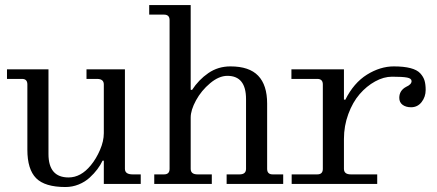

<svg xmlns="http://www.w3.org/2000/svg" viewBox="-20 -732 1738 764"><path d="M240.2 12.2Q158.7 12.2 123.8 -22.9Q88.9 -58.1 88.9 -136.2V-396Q88.9 -418 67.9 -418H7.8V-456.1H172.9V-119.1Q172.9 -25.9 252.9 -25.9Q301.8 -25.9 341.3 -74.2Q362.8 -100.1 377.9 -135.3Q393.1 -170.4 393.1 -202.1V-396Q393.1 -418 366.2 -418H324.2V-456.1H477.1V-60.1Q477.1 -38.1 507.8 -38.1H540V0H393.1V-92.8H388.2Q379.9 -75.2 367.4 -58.6Q355 -42 336.7 -25.1Q318.4 -8.3 293.2 2Q268.1 12.2 240.2 12.2Z M593.8 0V-38.1H632.8Q654.8 -38.1 654.8 -60.1V-651.9Q654.8 -673.8 632.8 -673.8H573.7V-711.9H738.8V-375L744.1 -374Q770.5 -414.6 809.1 -441.2Q847.7 -467.8 897 -467.8Q971.7 -467.8 1007.3 -430.7Q1043 -393.6 1043 -319.8V-60.1Q1043 -38.1 1064.9 -38.1H1106.9V0H881.8V-38.1H933.1Q959 -38.1 959 -60.1V-337.9Q959 -430.2 884.8 -430.2Q851.1 -430.2 816.2 -400.9Q781.2 -371.6 760 -332.8Q738.8 -293.9 738.8 -264.2V-60.1Q738.8 -38.1 766.1 -38.1H822.8V0Z M1140.6 0V-38.1H1242.7Q1264.6 -38.1 1264.6 -60.1V-396Q1264.6 -418 1242.7 -418H1139.6V-456.1H1348.6V-335.9L1354 -335Q1387.7 -402.3 1440.4 -435.1Q1493.2 -467.8 1546.9 -467.8Q1586.9 -467.8 1613.3 -460.9Q1639.6 -454.1 1652.3 -440.2Q1665 -426.3 1669.4 -411.1Q1673.8 -396 1673.8 -374Q1673.8 -346.7 1657.7 -325.9Q1641.6 -305.2 1615.7 -305.2Q1595.2 -305.2 1582 -314.9Q1568.8 -324.7 1568.8 -342.8Q1568.8 -371.6 1595.7 -386.2Q1617.7 -396 1617.7 -409.2Q1617.7 -419.9 1600.1 -423.3Q1582.5 -426.8 1540 -426.8Q1506.8 -426.8 1472.7 -408Q1438.5 -389.2 1410.9 -357.2Q1383.3 -325.2 1366 -278.1Q1348.6 -231 1348.6 -179.2V-60.1Q1348.6 -38.1 1376 -38.1H1481V0Z"/></svg>

Font: New Heterodox Mono
Style: Book
Weight: 400
Designer: Hao Chi Kiang <hello@hckiang.com>, Alexey Kryukov <alexios@thessalonica.org.ru>
Version: Version 0.0.3